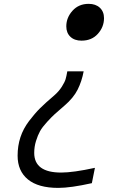

<svg xmlns="http://www.w3.org/2000/svg" viewBox="-20 -780 707 978"><path d="M509.8 -687.5Q509.8 -642.6 478.5 -607.7Q447.3 -572.9 395.2 -572.9Q359.4 -572.9 338.5 -592.8Q317.7 -612.6 317.7 -645.8Q317.7 -690.1 349.3 -725.3Q380.9 -760.4 431.6 -760.4Q467.4 -760.4 488.6 -740.6Q509.8 -720.7 509.8 -687.5ZM406.2 -416.7Q396.5 -365.2 375.3 -323.2Q354.2 -281.2 307.9 -241.5Q275.4 -213.5 259.4 -199.2Q243.5 -184.9 219.4 -158.5Q195.3 -132.2 183.9 -111.7Q172.5 -91.1 163.4 -61.8Q154.3 -32.6 154.3 -1.3Q154.3 99 291.7 99Q352.9 99 463.5 74.9L447.9 153Q339.8 177.1 276.7 177.1Q175.1 177.1 122.4 134.1Q69.7 91.1 69.7 13Q69.7 -37.1 84 -80.7Q98.3 -124.3 127.9 -163.4Q157.6 -202.5 184.6 -229.2Q211.6 -255.9 255.9 -293.6Q279.9 -314.5 294.9 -338.2Q309.9 -362 314.1 -376.6Q318.4 -391.3 322.9 -416.7Z"/></svg>

Font: TypoPRO Monoid
Style: Italic
Weight: 400
Width: 4
Italic angle: -11°
Monospace: yes
Version: Version 0.61